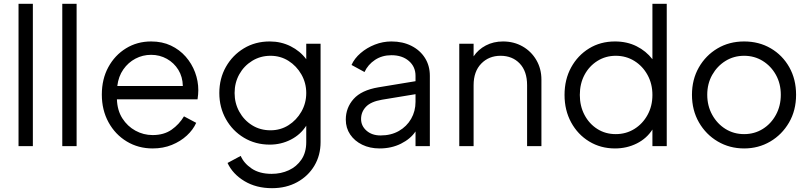

<svg xmlns="http://www.w3.org/2000/svg" viewBox="-20 -765 4242 1005"><path d="M77 0H152V-745H77Z M306 0H381V-745H306Z M779 12Q834 12 879.5 -6.5Q925 -25 958 -55.5Q991 -86 1007 -122L943 -156Q918 -114 878 -86Q838 -58 779 -58Q731 -58 689 -81Q647 -104 620.5 -145.5Q594 -187 592 -245H1014Q1016 -258 1017 -270.5Q1018 -283 1018 -293Q1018 -341 1001 -386.5Q984 -432 952 -468.5Q920 -505 874.5 -526.5Q829 -548 771 -548Q698 -548 639.5 -512Q581 -476 547 -413.5Q513 -351 513 -270Q513 -189 548 -125Q583 -61 643.5 -24.5Q704 12 779 12ZM771 -478Q816 -478 853.5 -457Q891 -436 913.5 -399.5Q936 -363 937 -315H594Q600 -365 625.5 -401.5Q651 -438 689 -458Q727 -478 771 -478Z M1404 220Q1478 220 1535.5 188.5Q1593 157 1625.5 102.5Q1658 48 1658 -21V-536H1583V-455Q1551 -498 1501 -523Q1451 -548 1392 -548Q1316 -548 1256.5 -512Q1197 -476 1162.5 -415Q1128 -354 1128 -278Q1128 -203 1162.5 -141.5Q1197 -80 1257 -44Q1317 -8 1392 -8Q1451 -8 1502 -34Q1553 -60 1583 -107V-21Q1583 33 1558 70Q1533 107 1492 126Q1451 145 1402 145Q1338 145 1297 117Q1256 89 1240 51L1171 88Q1198 146 1259.5 183Q1321 220 1404 220ZM1396 -83Q1342 -83 1299.5 -109.5Q1257 -136 1232.5 -180.5Q1208 -225 1208 -278Q1208 -332 1232.5 -376Q1257 -420 1300 -446.5Q1343 -473 1396 -473Q1448 -473 1490 -446.5Q1532 -420 1557.5 -375.5Q1583 -331 1583 -278Q1583 -225 1557.5 -180.5Q1532 -136 1490 -109.5Q1448 -83 1396 -83Z M1967 12Q2029 12 2079 -13Q2129 -38 2155 -77V0H2230V-368Q2230 -421 2204.5 -461.5Q2179 -502 2133.5 -525Q2088 -548 2029 -548Q1984 -548 1942 -531.5Q1900 -515 1867.5 -487Q1835 -459 1820 -425L1888 -388Q1906 -427 1943 -451.5Q1980 -476 2029 -476Q2085 -476 2120 -446Q2155 -416 2155 -368V-340L1961 -308Q1872 -293 1831 -247Q1790 -201 1790 -139Q1790 -95 1813 -61Q1836 -27 1876 -7.5Q1916 12 1967 12ZM1870 -142Q1870 -179 1895.5 -206Q1921 -233 1979 -243L2155 -272V-232Q2155 -183 2132 -143Q2109 -103 2068 -79.5Q2027 -56 1972 -56Q1927 -56 1898.5 -81Q1870 -106 1870 -142Z M2384 0H2459V-319Q2459 -391 2499 -432Q2539 -473 2600 -473Q2662 -473 2700.5 -432.5Q2739 -392 2739 -319V0H2814V-348Q2814 -405 2787.5 -450.5Q2761 -496 2715.5 -522Q2670 -548 2613 -548Q2563 -548 2523 -527Q2483 -506 2459 -470V-536H2384Z M3199 12Q3261 12 3313 -14Q3365 -40 3395 -87V0H3470V-745H3395V-455Q3362 -498 3312 -523Q3262 -548 3199 -548Q3123 -548 3063.5 -511.5Q3004 -475 2969.5 -412Q2935 -349 2935 -268Q2935 -188 2969.5 -124.5Q3004 -61 3064 -24.5Q3124 12 3199 12ZM3203 -63Q3149 -63 3106.5 -90Q3064 -117 3039.5 -163.5Q3015 -210 3015 -268Q3015 -327 3039.5 -373Q3064 -419 3107 -446Q3150 -473 3203 -473Q3257 -473 3300.5 -446Q3344 -419 3369.5 -372.5Q3395 -326 3395 -268Q3395 -210 3369.5 -163.5Q3344 -117 3300.5 -90Q3257 -63 3203 -63Z M3875 12Q3950 12 4011.5 -24Q4073 -60 4110 -123.5Q4147 -187 4147 -269Q4147 -350 4111.5 -413Q4076 -476 4014.5 -512Q3953 -548 3875 -548Q3797 -548 3735.5 -511.5Q3674 -475 3638 -412Q3602 -349 3602 -269Q3602 -188 3638.5 -124.5Q3675 -61 3737 -24.5Q3799 12 3875 12ZM3875 -63Q3821 -63 3777.5 -90Q3734 -117 3708 -164Q3682 -211 3682 -269Q3682 -327 3708 -373Q3734 -419 3777.5 -446Q3821 -473 3875 -473Q3929 -473 3972.5 -446Q4016 -419 4041.5 -373Q4067 -327 4067 -269Q4067 -211 4041.5 -164Q4016 -117 3972.5 -90Q3929 -63 3875 -63Z"/></svg>

Font: Plus Jakarta Sans
Style: Regular
Weight: 400
Designer: Gumpita Rahayu
Foundry: Tokotype
Version: Version 2.004; ttfautohint (v1.8.3)